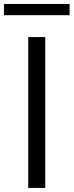

<svg xmlns="http://www.w3.org/2000/svg" viewBox="-48 -922 362 942"><path d="M90.5 0V-740H174V0ZM-28.5 -847.5V-902.5H293.5V-847.5Z"/></svg>

Font: Encode Sans Semi Expanded
Style: Regular
Weight: 400
Width: 6
Designer: Multiple Designers
Foundry: Impallari Type
Version: Version 2.000